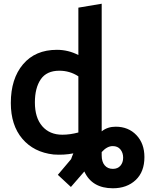

<svg xmlns="http://www.w3.org/2000/svg" viewBox="-20 -811 794 1029"><path d="M584 -28Q554 -28 525 4V22Q525 56 541 75Q557 94 585 94Q611 94 625.5 77Q640 60 640 34Q640 8 625.5 -10Q611 -28 584 -28ZM525 -791V-107Q556 -132 600 -132Q668 -132 711 -87Q754 -42 754 31Q754 110 707 154Q660 198 585 198Q473 198 432 108L360 191L290 126L361 42Q363 35 367 25.5Q371 16 373 11Q323 21 267 17Q161 5 99.5 -67.5Q38 -140 38 -259Q38 -389 103.5 -466.5Q169 -544 285 -544Q346 -544 400 -516V-770ZM400 -101V-402Q354 -432 298 -432Q230 -432 198.5 -386Q167 -340 167 -262Q167 -180 206.5 -134.5Q246 -89 314 -89Q355 -89 400 -101Z"/></svg>

Font: Repo
Style: DemiBold
Weight: 600
Designer: Stefan Peev
Foundry: Context Ltd
Version: Version 001.000